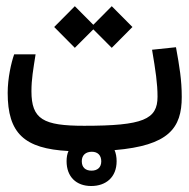

<svg xmlns="http://www.w3.org/2000/svg" viewBox="-20 -498 626 635"><path d="M281.7 117.2C330.1 117.2 365.7 88.4 365.7 35.2C365.7 21 363.3 8.8 358.9 -1.5C538.1 -16.6 581.1 -74.2 581.1 -177.2C581.1 -233.4 573.7 -277.8 562 -341.8L482.9 -333.5C494.6 -264.2 501 -221.7 501 -178.2C501 -103 453.6 -82 258.3 -82C123 -82 84 -103.5 84 -196.3C84 -236.3 89.8 -267.6 97.7 -318.4H26.9C17.1 -291 5.4 -239.3 5.4 -190.9C5.4 -57.1 60.1 -6.3 206.5 1.5C202.1 11.2 200.2 22.5 200.2 35.2C200.2 86.4 231.9 117.2 281.7 117.2ZM349.6 -339.8 418 -408.7 349.6 -477.5 288.6 -416 227.5 -477.5 159.2 -408.7 227.5 -339.8 288.6 -400.9ZM282.7 66.4C263.2 66.4 250.5 56.2 250.5 35.2C250.5 15.1 263.7 3.9 283.7 3.9C303.2 3.9 314.9 15.6 314.9 35.6C314.9 55.7 302.2 66.4 282.7 66.4Z"/></svg>

Font: Cascadia Mono PL SemiLight
Style: Regular
Weight: 350
Monospace: yes
Designer: Aaron Bell
Foundry: Saja Typeworks
Version: Version 2404.023